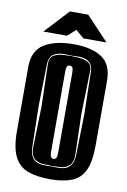

<svg xmlns="http://www.w3.org/2000/svg" viewBox="-86 -793 568 857"><g transform="rotate(10 198.5 -364.5)"><path d="M202 12Q142 12 101.5 -3Q61 -18 40.5 -58.5Q20 -99 20 -173V-465Q20 -539 70 -569.5Q120 -600 202 -600Q284 -600 330.5 -569.5Q377 -539 377 -465V-174Q377 -99 358.5 -59Q340 -19 301 -3.5Q262 12 202 12ZM166 -45H193Q199 -45 202 -46Q204 -45 209 -45H233Q297 -45 299 -114L303 -300L299 -493Q298 -524 278.5 -537.5Q259 -551 227 -549L202 -548L172 -549Q140 -550 120.5 -537Q101 -524 100 -493L96 -300L100 -114Q102 -45 166 -45ZM193 -48 181 -49H166Q103 -51 104 -114L109 -301L104 -493Q103 -522 122 -533Q141 -544 172 -545L202 -546L227 -545Q258 -544 277 -533Q296 -522 295 -493L290 -301L295 -114Q296 -51 233 -49H219L209 -48ZM202 -80Q210 -80 214 -87Q218 -92 218 -110V-473Q218 -490 214 -497Q210 -503 202 -503Q195 -503 190 -497Q186 -490 186 -473V-110Q186 -92 190 -87Q194 -80 202 -80ZM59 -632 160 -741H243L345 -633H240L203 -665L166 -632Z"/></g></svg>

Font: Alumni Sans Inline One
Style: Regular
Weight: 400
Designer: Robert E. Leuschke
Foundry: Robert E. Leuschke
Version: Version 1.100; ttfautohint (v1.8.3)